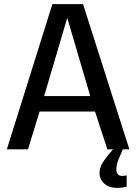

<svg xmlns="http://www.w3.org/2000/svg" viewBox="-20 -735 671 945"><path d="M13.7 0 237.8 -714.8H388.7L616.7 0H508.3L447.8 -186H174.8L117.7 0ZM197.3 -262.2H424.3L311 -647ZM558.1 189.9Q526.9 189.9 507.3 178.7Q487.8 167.5 478.8 150.9Q469.7 134.3 469.7 118.2Q469.7 85.9 491.5 55.9Q513.2 25.9 536.1 0H584Q571.3 29.8 562 53.7Q552.7 77.6 552.7 99.1Q552.7 112.8 559.1 121.8Q565.4 130.9 583 130.9Q591.8 130.9 603.5 127.9V184.1Q578.6 189.9 558.1 189.9Z"/></svg>

Font: Pontano Sans SemiBold
Style: Regular
Weight: 600
Designer: Vernon Adams
Foundry: Vernon Adams
Version: Version 2.001